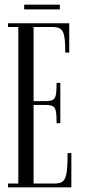

<svg xmlns="http://www.w3.org/2000/svg" viewBox="-20 -798 362 818"><path d="M235 -778H83V-758H235ZM14 0H284V-146H268C268 -32 258 -16 210 -16H123V-351H170C217 -351 221 -341 221 -273H237V-445H221C221 -377 217 -367 170 -367H123V-683H203C250 -683 258 -663 258 -574H275V-699H14V-683H58V-16H14Z"/></svg>

Font: Emberly
Style: Regular
Weight: 400
Designer: Rajesh Rajput
Foundry: Rajesh Rajput
Version: Version 1.000